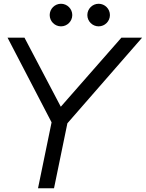

<svg xmlns="http://www.w3.org/2000/svg" viewBox="-20 -1000 775 1020"><path d="M254 -350 182 0H267L338 -345L735 -800H625L303 -433L110 -800H20ZM444 -920C444 -887 471 -860 504 -860C537 -860 564 -887 564 -920C564 -953 537 -980 504 -980C471 -980 444 -953 444 -920ZM244 -920C244 -887 271 -860 304 -860C337 -860 364 -887 364 -920C364 -953 337 -980 304 -980C271 -980 244 -953 244 -920Z"/></svg>

Font: Gauge
Style: Italic
Weight: 400
Italic angle: -80°
Designer: Daniel Pimley
Foundry: Daniel Pimley
Version: Version 1.000;PS 001.001;hotconv 1.0.56